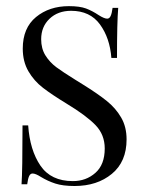

<svg xmlns="http://www.w3.org/2000/svg" viewBox="-20 -600 475 631"><path d="M304.8 -550Q322.6 -538.7 332.3 -538.7Q339.5 -538.7 343.5 -547.2Q347.6 -555.6 350 -574.2H368.5Q364.5 -527.4 364.5 -409.7H346Q341.1 -475 308.5 -519.8Q275.8 -564.5 213.7 -564.5Q170.2 -564.5 142.7 -538.3Q115.3 -512.1 115.3 -471Q115.3 -440.3 129.4 -417.7Q143.5 -395.2 165.3 -379Q187.1 -362.9 227.4 -337.9L250.8 -323.4Q301.6 -291.9 331 -268.1Q360.5 -244.4 378.2 -213.7Q396 -183.1 396 -141.9Q396 -68.5 347.6 -28.6Q299.2 11.3 225 11.3Q186.3 11.3 161.7 3.2Q137.1 -4.8 114.5 -18.5Q96.8 -29.8 87.1 -29.8Q79.8 -29.8 75.8 -21.4Q71.8 -12.9 69.4 5.6H50.8Q54 -38.7 54 -187.9H72.6Q78.2 -106.5 112.9 -55.6Q147.6 -4.8 219.4 -4.8Q262.9 -4.8 293.5 -31.9Q324.2 -58.9 324.2 -112.1Q324.2 -157.3 294 -188.7Q263.7 -220.2 198.4 -259.7Q150.8 -288.7 121.4 -311.3Q91.9 -333.9 73.4 -365.7Q54.8 -397.6 54.8 -440.3Q54.8 -508.1 98.4 -544Q141.9 -579.8 206.5 -579.8Q241.9 -579.8 262.5 -572.2Q283.1 -564.5 304.8 -550Z"/></svg>

Font: Playfair Display
Style: Regular
Weight: 400
Designer: Claus Eggers Sørensen
Foundry: Claus Eggers Sørensen
Version: Version 1.005; ttfautohint (v1.2) -l 10 -r 42 -G 200 -x 21 -